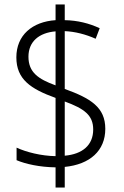

<svg xmlns="http://www.w3.org/2000/svg" viewBox="-20 -779 553 857"><path d="M228 -32V58H269V-34C381 -45 450 -106 450 -204C450 -300 385 -340 269 -382V-640C315 -638 362 -626 407 -606L425 -653C378 -675 326 -688 269 -689V-759H228V-689C124 -682 53 -622 53 -523C53 -425 117 -382 228 -342V-82C164 -83 97 -100 54 -120V-64C94 -47 157 -33 228 -32ZM228 -639V-398C151 -426 107 -456 107 -526C107 -594 155 -633 228 -639ZM269 -84V-326C356 -294 396 -265 396 -201C396 -131 348 -91 269 -84Z"/></svg>

Font: Noto Sans Devanagari SemiCondensed Light
Style: Regular
Weight: 300
Width: 4
Designer: Jelle Bosma - Monotype Design Team
Foundry: Monotype Imaging Inc.
Version: Version 2.004